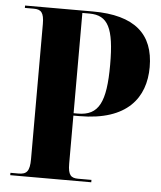

<svg xmlns="http://www.w3.org/2000/svg" viewBox="-52 -759 676 805"><g transform="rotate(5 286.5 -357.0)"><path d="M21 0H362V-10H306C276 -10 263 -21 263 -70V-272H288C490 -272 564 -374 564 -502C564 -641 483 -714 306 -714H21V-704H59C89 -704 102 -692 102 -643V-75C102 -22 88 -10 55 -10H21ZM281 -282H263V-704H293C371 -704 398 -652 398 -498C398 -340 369 -282 281 -282Z"/></g></svg>

Font: Noto Serif Display Condensed ExtraBold
Style: Regular
Weight: 800
Width: 3
Designer: Monotype Design Team
Foundry: Monotype Imaging Inc.
Version: Version 2.009